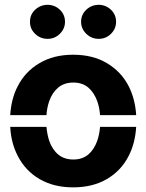

<svg xmlns="http://www.w3.org/2000/svg" viewBox="-20 -785 621 815"><path d="M290.5 10.3Q208 10.3 147.9 -24.9Q87.9 -59.6 55.2 -123.5Q26.9 -178.2 23.4 -246.6H177.2Q180.2 -213.9 189 -187Q202.1 -149.9 227.5 -128.9Q252.9 -107.9 291.5 -107.9Q329.1 -107.9 354.5 -128.9Q379.4 -149.9 392.6 -187Q401.9 -212.9 404.8 -246.6H558.1Q553.7 -176.8 526.4 -123.5Q494.1 -60.1 433.6 -24.9Q373.5 10.3 290.5 10.3ZM23.4 -296.4Q27.8 -366.7 55.2 -418.9Q87.4 -481.9 147.9 -517.1Q207.5 -552.7 290.5 -552.7Q374 -552.7 433.6 -517.1Q494.1 -481.4 526.4 -418.9Q553.7 -364.7 558.1 -296.4H404.8Q401.9 -330.6 392.6 -356Q379.4 -392.1 354.5 -413.6Q329.1 -434.6 291.5 -434.6Q252.9 -434.6 227.5 -413.6Q202.1 -392.6 189 -356Q179.2 -327.1 177.2 -296.4ZM182.1 -620.1Q150.9 -620.1 128.9 -641.6Q106.9 -663.1 107.4 -692.4Q106.9 -722.7 128.9 -743.4Q150.9 -764.2 182.1 -764.6Q212.9 -764.2 234.4 -743.4Q255.9 -722.7 255.9 -692.4Q255.9 -663.1 234.1 -641.6Q212.4 -620.1 182.1 -620.1ZM324.2 -692.4Q324.2 -722.7 345.9 -743.4Q367.7 -764.2 398.9 -764.6Q429.7 -764.2 451.2 -743.4Q472.7 -722.7 472.7 -692.4Q472.7 -663.1 451.2 -641.6Q429.7 -620.1 398.9 -620.1Q368.2 -620.1 346.2 -641.6Q324.2 -663.1 324.2 -692.4Z"/></svg>

Font: Inter Tight Stencil
Style: Bold
Weight: 700
Designer: Rasmus Andersson
Foundry: rsms
Version: Version 3.004;Glyphs 3.1.2 (3151)